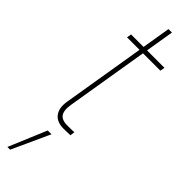

<svg xmlns="http://www.w3.org/2000/svg" viewBox="-309 -649 878 878"><g transform="rotate(45 130.0 -210.0)"><path d="M260.3 -522.5 256.3 -500H40.5L44.4 -522.5ZM147.9 -660.6H170.4L77.6 -99.1Q70.8 -56.2 86.4 -37.8Q102.1 -19.5 143.6 -22Q152.3 -22 160.6 -22.2Q168.9 -22.5 177.2 -22.9L174.3 -0.5Q166 0 157.7 0.2Q149.4 0.5 140.6 0.5Q91.3 3.4 69.1 -23.2Q46.9 -49.8 55.2 -99.1ZM8.3 241.2 85.4 57.6H109.9L25.9 241.2Z"/></g></svg>

Font: Inter 28pt Thin
Style: Italic
Weight: 250
Italic angle: -9.3988°
Designer: Rasmus Andersson
Foundry: rsms
Version: Version 4.001;git-66647c0bb